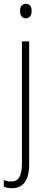

<svg xmlns="http://www.w3.org/2000/svg" viewBox="-38 -839 252 1007"><path d="M67 -781C67 -760 77 -743 97 -743C118 -743 128 -759 128 -782C128 -802 120 -819 98 -819C76 -819 67 -802 67 -781ZM24 148C78 148 115 114 115 22V-622H77V17C77 81 61 113 21 113C7 113 -7 110 -18 105V140C-8 145 6 148 24 148Z"/></svg>

Font: Noto Sans Kannada UI Condensed ExtraLight
Style: Regular
Weight: 200
Width: 3
Designer: Jelle Bosma - Monotype Design Team
Foundry: Monotype Imaging Inc.
Version: Version 2.005